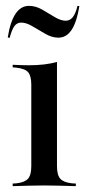

<svg xmlns="http://www.w3.org/2000/svg" viewBox="-20 -637 297 657"><path d="M179.8 -508.1Q158.1 -508.1 135.5 -521Q112.9 -533.9 91.5 -546.8Q70.2 -559.7 52.4 -559.7Q38.7 -559.7 29.8 -548.4Q21 -537.1 12.9 -507.3L6.5 -508.9Q15.3 -563.7 33.5 -590.3Q51.6 -616.9 79 -616.9Q102.4 -616.9 124.6 -604Q146.8 -591.1 167.3 -578.6Q187.9 -566.1 204.8 -566.1Q219.4 -566.1 229 -578.2Q238.7 -590.3 245.2 -616.9L251.6 -616.1Q242.7 -561.3 225 -534.7Q207.3 -508.1 179.8 -508.1ZM87.1 -207.3V-346.8Q87.1 -377.4 76.2 -389.9Q65.3 -402.4 34.7 -405.6L23.4 -406.5V-415.3Q41.9 -414.5 54.4 -414.1Q66.9 -413.7 79 -413.7Q106.5 -413.7 130.6 -416.5Q154.8 -419.4 175 -425V-415.3V-207.3ZM131.5 -2.4Q103.2 -2.4 78.2 -1.6Q53.2 -0.8 23.4 0V-8.9L36.3 -9.7Q64.5 -12.9 75.8 -25.4Q87.1 -37.9 87.1 -68.5V-207.3H175V-68.5Q175 -37.9 186.3 -25.4Q197.6 -12.9 225.8 -9.7L239.5 -8.9V0Q208.9 -0.8 183.9 -1.6Q158.9 -2.4 131.5 -2.4Z"/></svg>

Font: Playfair 144pt SemiCondensed Medium
Style: Regular
Weight: 500
Width: 4
Designer: Claus Eggers Sørensen
Foundry: Claus Eggers Sørensen
Version: Version 2.203